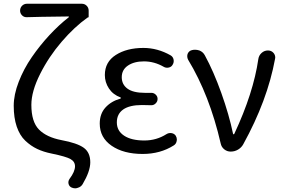

<svg xmlns="http://www.w3.org/2000/svg" viewBox="-20 -814 1525 1031"><path d="M423.8 174.8Q415 189.5 398.4 194.3Q390.6 197.3 383.8 197.3Q375 197.3 365.2 193.4Q351.6 187.5 348.1 173.3Q344.7 159.2 353.5 146.5Q382.8 107.4 382.8 79.1Q382.8 53.7 358.4 40Q334 26.4 257.8 10.7Q213.9 2 179.7 -14.2Q145.5 -30.3 115.7 -58.6Q85.9 -86.9 69.8 -134.3Q53.7 -181.6 53.7 -246.1Q53.7 -305.7 80.6 -375Q107.4 -444.3 150.9 -507.3Q194.3 -570.3 245.6 -625.5Q296.9 -680.7 349.6 -721.7Q350.6 -722.7 350.1 -724.1Q349.6 -725.6 347.7 -725.6Q169.9 -723.6 125 -721.7Q109.4 -720.7 98.6 -731.4Q87.9 -742.2 87.9 -756.8Q87.9 -772.5 98.6 -783.2Q109.4 -793.9 125 -793.9H418.9Q434.6 -793.9 445.3 -783.2Q456.1 -772.5 456.1 -756.8V-724.6Q456.1 -719.7 451.2 -719.7Q451.2 -719.7 450.2 -719.7Q379.9 -669.9 311 -589.8Q242.2 -509.8 195.3 -416.5Q148.4 -323.2 148.4 -251Q148.4 -160.2 189 -118.7Q229.5 -77.1 310.5 -61.5Q394.5 -45.9 429.7 -20.5Q464.8 4.9 464.8 57.6Q464.8 105.5 423.8 174.8Z M746.1 12.7Q643.6 12.7 579.6 -31.2Q515.6 -75.2 515.6 -150.4Q515.6 -203.1 546.4 -236.8Q577.1 -270.5 626 -284.2Q628.9 -285.2 628.9 -287.6Q628.9 -290 627 -291Q586.9 -305.7 564.9 -338.9Q543 -372.1 543 -411.1Q543 -481.4 602.1 -519Q661.1 -556.6 750 -556.6Q826.2 -556.6 896.5 -516.6Q909.2 -508.8 912.1 -494.1Q915 -479.5 907.2 -466.8Q900.4 -454.1 885.7 -451.2Q871.1 -448.2 859.4 -455.1Q808.6 -484.4 752.9 -484.4Q700.2 -484.4 667 -461.9Q633.8 -439.5 633.8 -399.4Q633.8 -360.4 664.6 -337.9Q695.3 -315.4 758.8 -315.4Q774.4 -315.4 790 -315.4Q804.7 -316.4 815.4 -306.6Q826.2 -296.9 826.2 -282.7Q826.2 -268.6 815.4 -258.3Q804.7 -248 790 -249Q765.6 -250 742.2 -250Q675.8 -250 641.6 -226.1Q607.4 -202.1 607.4 -156.7Q607.4 -111.3 646.5 -85.4Q685.5 -59.6 754.9 -59.6Q820.3 -59.6 874 -93.8Q886.7 -101.6 901.4 -99.1Q916 -96.7 923.8 -85Q929.7 -75.2 929.7 -64.5Q929.7 -60.5 928.7 -56.6Q925.8 -41 913.1 -33.2Q840.8 12.7 746.1 12.7Z M1286.1 -39.1Q1276.4 -21.5 1258.3 -10.7Q1240.2 0 1218.8 0Q1199.2 0 1184.1 -12.2Q1168.9 -24.4 1165 -43.9Q1105.5 -302.7 990.2 -493.2Q985.4 -502 985.4 -511.7Q985.4 -517.6 987.3 -524.4Q994.1 -541 1010.7 -544.9Q1018.6 -546.9 1027.3 -546.9Q1039.1 -546.9 1050.8 -543Q1070.3 -535.2 1080.1 -516.6Q1127 -430.7 1168.5 -314.5Q1210 -198.2 1231.4 -95.7Q1232.4 -92.8 1234.9 -92.8Q1237.3 -92.8 1238.3 -95.7Q1340.8 -314.5 1367.2 -497.1Q1370.1 -516.6 1384.8 -529.8Q1399.4 -543 1418.9 -543Q1437.5 -543 1449.2 -529.3Q1458 -518.6 1458 -504.9Q1458 -502 1457 -498Q1416 -274.4 1286.1 -39.1Z"/></svg>

Font: Gen Jyuu Gothic P Regular
Style: Regular
Weight: 400
Designer: [Source Han Sans]
Ryoko NISHIZUKA  (kana & ideographs); Paul D. Hunt (Latin, Greek & Cyrillic); Wenlong ZHANG  (bopomofo
Version: Version 1.002.20150607